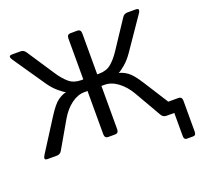

<svg xmlns="http://www.w3.org/2000/svg" viewBox="-147 -868 1281 1217"><g transform="rotate(-20 494.0 -259.5)"><path d="M38.1 0Q8.8 0 29.3 -32.2L166 -247.1Q207 -311 236.1 -331.8Q265.1 -352.5 292.5 -358.4V-358.9Q279.8 -363.8 248.5 -389.9Q217.3 -416 190.4 -455.1L44.4 -668Q22.5 -700.2 53.2 -700.2H110.4Q131.8 -700.2 144.5 -681.2L267.6 -495.1Q296.9 -450.7 328.9 -423.8Q360.8 -397 409.2 -397H423.8V-673.3Q423.8 -700.2 448.2 -700.2H493.2Q517.6 -700.2 517.6 -673.3V-397H532.2Q580.6 -397 612.5 -423.8Q644.5 -450.7 673.8 -495.1L796.9 -681.2Q809.6 -700.2 831.1 -700.2H888.2Q918.9 -700.2 897 -668L751 -455.1Q724.1 -416 692.9 -389.9Q661.6 -363.8 648.9 -358.9V-358.4Q676.3 -352.5 705.3 -332Q734.4 -311.5 775.4 -247.1L881.8 -80.1H949.7Q974.1 -80.1 974.1 -53.2V156.2Q974.1 180.7 954.6 180.7H912.6Q893.1 180.7 893.1 156.2V0H841.3Q818.4 0 807.1 -19L703.1 -199.2Q671.9 -253.4 628.2 -286.1Q584.5 -318.8 539.6 -318.8H517.6V-26.9Q517.6 0 493.2 0H448.2Q423.8 0 423.8 -26.9V-318.8H401.9Q356.9 -318.8 313.2 -286.1Q269.5 -253.4 238.3 -199.2L134.3 -19Q123 0 100.1 0Z"/></g></svg>

Font: Istok
Style: Regular
Weight: 500
Designer: Andrey V. Panov
Foundry: Andrey V. Panov
Version: Version 1.0.3